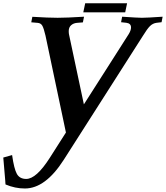

<svg xmlns="http://www.w3.org/2000/svg" viewBox="-83 -833 985 1139"><path d="M764.6 -620.1 295.4 114.7Q186.5 285.2 64.5 285.2Q6.3 285.2 -50.3 261.2Q-50.8 257.8 -51.3 249Q-51.8 240.2 -51.8 238.8V239.3Q-60.1 140.1 -63.5 101.6L-11.2 86.9Q0.5 169.4 17.3 199Q34.2 228.5 72.3 228.5Q132.3 228.5 211.9 104Q224.1 84.5 257.3 32.7Q290.5 -19 308.1 -46.9Q291 -127.9 186.5 -623.5V-623Q177.2 -663.6 168.5 -679.7Q159.7 -695.8 141.1 -697.3Q136.2 -697.8 119.6 -699.2Q103 -700.7 102.5 -700.7L108.9 -733.4Q203.6 -727.5 258.8 -727.5Q311 -727.5 415.5 -733.9L408.7 -700.2L372.1 -697.3H372.6Q352.1 -695.3 338.4 -682.9Q324.7 -670.4 324.7 -648.4Q324.7 -635.3 326.7 -627.4L414.6 -213.9Q459 -283.2 547.6 -422.1Q636.2 -561 680.7 -630.9Q694.3 -653.3 694.3 -669.9Q694.3 -694.3 666.5 -697.8L635.3 -701.2L641.6 -733.9Q735.8 -727.5 758.8 -727.5Q786.6 -727.5 881.8 -733.9L875.5 -701.2L846.2 -697.8Q823.2 -694.8 806.4 -678Q789.6 -661.1 764.6 -620.1ZM670.9 -813.5 659.7 -759.8H411.1L422.4 -813.5Z"/></svg>

Font: Flanker
Style: Bold Italic
Weight: 700
Italic angle: -12°
Designer: Flanker
Version: Version 2.000